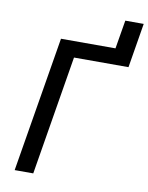

<svg xmlns="http://www.w3.org/2000/svg" viewBox="-96 -959 792 1027"><g transform="rotate(10 300.0 -445.0)"><path d="M56 0H157L264 -648H560L600 -890H500L474 -735H178Z"/></g></svg>

Font: Iosevka Sparkle Medium Oblique
Style: Regular
Weight: 500
Italic angle: -9°
Designer: Belleve Invis
Foundry: Belleve Invis
Version: Version 4.5.0; ttfautohint (v1.8.3)